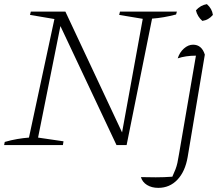

<svg xmlns="http://www.w3.org/2000/svg" viewBox="-22 -701 1064 928"><path d="M558 -645H833L829 -631Q769 -615 713 -611L590 0H541L270 -575L162 -36L285 -18L282 0H-2L1 -15Q32 -24 61.5 -29Q91 -34 118 -36L241 -609L123 -629L127 -645H294L568 -61L668 -610L554 -629ZM968 -437 885 58Q873 128 835.5 167.5Q798 207 743 207Q711 207 688.5 193Q666 179 659 155Q689 156 731 156Q773 156 811 153Q821 131 826.5 116.5Q832 102 835.5 86Q839 70 843 45L925 -432Q876 -432 837 -419Q846 -448 867 -466.5Q888 -485 911 -485Q953 -485 968 -437ZM978 -681Q1003 -659 1007 -629Q986 -604 956 -600Q932 -621 925 -651Q947 -676 978 -681Z"/></svg>

Font: Piazzolla ExtraLight
Style: Italic
Weight: 200
Italic angle: -11.3°
Designer: Juan Pablo del Peral
Foundry: Huerta Tipografica
Version: Version 1.330